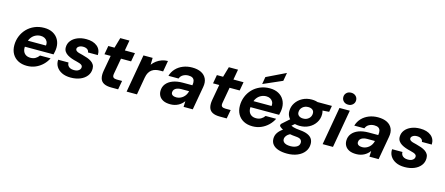

<svg xmlns="http://www.w3.org/2000/svg" viewBox="-58 -1471 5617 2422"><g transform="rotate(15 2750.5 -259.5)"><path d="M265 12Q198 12 149 -14Q100 -40 73 -87.5Q46 -135 46 -200Q46 -262 68.5 -318Q91 -374 132 -416.5Q173 -459 230 -483.5Q287 -508 356 -508Q422 -508 469.5 -482.5Q517 -457 542.5 -412Q568 -367 568 -310Q568 -285 563.5 -260Q559 -235 554 -215H143L157 -298H433Q437 -330 425 -352.5Q413 -375 390.5 -387Q368 -399 339 -399Q304 -399 272 -383.5Q240 -368 217.5 -337Q195 -306 187 -259L182 -230Q175 -192 185 -162Q195 -132 220 -115Q245 -98 283 -98Q320 -98 348 -114.5Q376 -131 393 -157H531Q508 -109 468 -70.5Q428 -32 376.5 -10Q325 12 265 12Z M837 12Q769 12 721 -11.5Q673 -35 648.5 -75Q624 -115 628 -165H763Q762 -143 772.5 -126Q783 -109 803.5 -99.5Q824 -90 854 -90Q881 -90 899.5 -98Q918 -106 928.5 -119.5Q939 -133 939 -151Q939 -166 928 -176Q917 -186 897.5 -192.5Q878 -199 854 -205Q822 -212 791 -223Q760 -234 735 -249.5Q710 -265 695 -287.5Q680 -310 680 -341Q680 -390 709 -427.5Q738 -465 789 -486.5Q840 -508 905 -508Q995 -508 1047 -466Q1099 -424 1096 -351H967Q966 -376 945 -390.5Q924 -405 890 -405Q857 -405 835.5 -390.5Q814 -376 814 -355Q814 -342 826 -332Q838 -322 859 -315.5Q880 -309 908 -303Q944 -294 974.5 -283Q1005 -272 1028 -256.5Q1051 -241 1064 -219.5Q1077 -198 1077 -167Q1077 -113 1045.5 -72.5Q1014 -32 960 -10Q906 12 837 12Z M1366 0Q1304 0 1267.5 -19.5Q1231 -39 1219.5 -79Q1208 -119 1218 -177L1255 -383H1174L1194 -496H1275L1314 -631H1434L1410 -496H1542L1522 -383H1390L1353 -176Q1347 -141 1361.5 -128Q1376 -115 1407 -115H1476L1455 0Z M1566 0 1653 -496H1773L1771 -406Q1794 -437 1824.5 -459.5Q1855 -482 1892.5 -495Q1930 -508 1970 -508L1945 -365H1908Q1876 -365 1849 -358.5Q1822 -352 1800 -336.5Q1778 -321 1763 -295Q1748 -269 1741 -229L1701 0Z M2139 12Q2082 12 2046.5 -5.5Q2011 -23 1993.5 -52.5Q1976 -82 1976 -119Q1976 -172 2006.5 -211Q2037 -250 2092 -271Q2147 -292 2222 -292H2347Q2353 -328 2346.5 -351.5Q2340 -375 2321 -386.5Q2302 -398 2268 -398Q2231 -398 2200 -381Q2169 -364 2156 -329H2024Q2040 -384 2077.5 -424Q2115 -464 2169.5 -486Q2224 -508 2288 -508Q2359 -508 2406.5 -484Q2454 -460 2475 -414.5Q2496 -369 2484 -305L2430 0H2310L2313 -75Q2299 -56 2281 -40Q2263 -24 2241.5 -12.5Q2220 -1 2194 5.5Q2168 12 2139 12ZM2189 -92Q2215 -92 2238 -101.5Q2261 -111 2279 -127Q2297 -143 2309 -164Q2321 -185 2326 -209H2223Q2192 -209 2169.5 -200.5Q2147 -192 2134.5 -176.5Q2122 -161 2122 -139Q2122 -116 2140.5 -104Q2159 -92 2189 -92Z M2784 0Q2722 0 2685.5 -19.5Q2649 -39 2637.5 -79Q2626 -119 2636 -177L2673 -383H2592L2612 -496H2693L2732 -631H2852L2828 -496H2960L2940 -383H2808L2771 -176Q2765 -141 2779.5 -128Q2794 -115 2825 -115H2894L2873 0Z M3211 12Q3144 12 3095 -14Q3046 -40 3019 -87.5Q2992 -135 2992 -200Q2992 -262 3014.5 -318Q3037 -374 3078 -416.5Q3119 -459 3176 -483.5Q3233 -508 3302 -508Q3368 -508 3415.5 -482.5Q3463 -457 3488.5 -412Q3514 -367 3514 -310Q3514 -285 3509.5 -260Q3505 -235 3500 -215H3089L3103 -298H3379Q3383 -330 3371 -352.5Q3359 -375 3336.5 -387Q3314 -399 3285 -399Q3250 -399 3218 -383.5Q3186 -368 3163.5 -337Q3141 -306 3133 -259L3128 -230Q3121 -192 3131 -162Q3141 -132 3166 -115Q3191 -98 3229 -98Q3266 -98 3294 -114.5Q3322 -131 3339 -157H3477Q3454 -109 3414 -70.5Q3374 -32 3322.5 -10Q3271 12 3211 12ZM3193 -535 3209 -630 3459 -751 3440 -643Z M3722 232Q3657 232 3609 216.5Q3561 201 3534.5 170Q3508 139 3508 93Q3508 51 3531 16Q3554 -19 3595 -46.5Q3636 -74 3693 -94L3730 -28Q3680 -11 3657.5 14.5Q3635 40 3635 67Q3635 87 3648 101.5Q3661 116 3684.5 123Q3708 130 3738 130Q3787 130 3821 110.5Q3855 91 3855 52Q3855 30 3838.5 14Q3822 -2 3772 -5Q3728 -8 3691.5 -15.5Q3655 -23 3626.5 -33.5Q3598 -44 3577.5 -57Q3557 -70 3546 -84L3550 -108L3674 -219L3762 -188L3618 -65L3667 -134Q3678 -126 3690 -120.5Q3702 -115 3717.5 -110Q3733 -105 3754.5 -102Q3776 -99 3807 -96Q3868 -91 3906.5 -73.5Q3945 -56 3962.5 -28Q3980 0 3980 38Q3980 95 3947 139Q3914 183 3855.5 207.5Q3797 232 3722 232ZM3786 -147Q3730 -147 3691.5 -166Q3653 -185 3632.5 -218.5Q3612 -252 3612 -294Q3612 -354 3644 -402.5Q3676 -451 3729.5 -479.5Q3783 -508 3850 -508Q3905 -508 3944 -488.5Q3983 -469 4002.5 -435.5Q4022 -402 4022 -360Q4022 -301 3990.5 -252Q3959 -203 3905.5 -175Q3852 -147 3786 -147ZM3804 -248Q3848 -248 3877.5 -275Q3907 -302 3907 -343Q3907 -373 3886 -389Q3865 -405 3832 -405Q3787 -405 3757 -378Q3727 -351 3727 -310Q3727 -281 3748.5 -264.5Q3770 -248 3804 -248ZM3913 -401 3907 -496H4114L4100 -415Z M4126 0 4213 -496H4348L4261 0ZM4307 -564Q4270 -564 4247 -586.5Q4224 -609 4224 -642Q4224 -675 4247 -697.5Q4270 -720 4307 -720Q4344 -720 4367.5 -698Q4391 -676 4391 -642Q4391 -609 4367 -586.5Q4343 -564 4307 -564Z M4566 12Q4509 12 4473.5 -5.5Q4438 -23 4420.5 -52.5Q4403 -82 4403 -119Q4403 -172 4433.5 -211Q4464 -250 4519 -271Q4574 -292 4649 -292H4774Q4780 -328 4773.5 -351.5Q4767 -375 4748 -386.5Q4729 -398 4695 -398Q4658 -398 4627 -381Q4596 -364 4583 -329H4451Q4467 -384 4504.5 -424Q4542 -464 4596.5 -486Q4651 -508 4715 -508Q4786 -508 4833.5 -484Q4881 -460 4902 -414.5Q4923 -369 4911 -305L4857 0H4737L4740 -75Q4726 -56 4708 -40Q4690 -24 4668.5 -12.5Q4647 -1 4621 5.5Q4595 12 4566 12ZM4616 -92Q4642 -92 4665 -101.5Q4688 -111 4706 -127Q4724 -143 4736 -164Q4748 -185 4753 -209H4650Q4619 -209 4596.5 -200.5Q4574 -192 4561.5 -176.5Q4549 -161 4549 -139Q4549 -116 4567.5 -104Q4586 -92 4616 -92Z M5198 12Q5130 12 5082 -11.5Q5034 -35 5009.5 -75Q4985 -115 4989 -165H5124Q5123 -143 5133.5 -126Q5144 -109 5164.5 -99.5Q5185 -90 5215 -90Q5242 -90 5260.5 -98Q5279 -106 5289.5 -119.5Q5300 -133 5300 -151Q5300 -166 5289 -176Q5278 -186 5258.5 -192.5Q5239 -199 5215 -205Q5183 -212 5152 -223Q5121 -234 5096 -249.5Q5071 -265 5056 -287.5Q5041 -310 5041 -341Q5041 -390 5070 -427.5Q5099 -465 5150 -486.5Q5201 -508 5266 -508Q5356 -508 5408 -466Q5460 -424 5457 -351H5328Q5327 -376 5306 -390.5Q5285 -405 5251 -405Q5218 -405 5196.5 -390.5Q5175 -376 5175 -355Q5175 -342 5187 -332Q5199 -322 5220 -315.5Q5241 -309 5269 -303Q5305 -294 5335.5 -283Q5366 -272 5389 -256.5Q5412 -241 5425 -219.5Q5438 -198 5438 -167Q5438 -113 5406.5 -72.5Q5375 -32 5321 -10Q5267 12 5198 12Z"/></g></svg>

Font: DM Sans 24pt
Style: Bold Italic
Weight: 700
Italic angle: -10°
Designer: Colophon Foundry, Jonny Pinhorn
Foundry: Colophon Foundry
Version: Version 4.004;gftools[0.9.30]